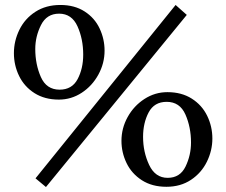

<svg xmlns="http://www.w3.org/2000/svg" viewBox="-20 -736 910 773"><path d="M401 -532Q401 -481 376 -435.5Q351 -390 309 -362.5Q267 -335 217 -335Q160 -335 119 -361Q78 -387 57 -430Q36 -473 36 -522Q36 -571 58 -616Q80 -661 122.5 -688.5Q165 -716 223 -716Q280 -716 320.5 -690Q361 -664 381 -621.5Q401 -579 401 -532ZM165 17 123 -18 687 -716 732 -676ZM122 -539Q122 -477 144.5 -426Q167 -375 220 -375Q270 -375 292.5 -417.5Q315 -460 315 -516Q315 -579 292 -630Q269 -681 218 -681Q168 -681 145 -635Q122 -589 122 -539ZM835 -178Q835 -130 813 -85Q791 -40 749 -12Q707 16 650 16Q592 16 551 -10.5Q510 -37 489.5 -79.5Q469 -122 469 -169Q469 -220 494 -265Q519 -310 561.5 -337.5Q604 -365 654 -365Q711 -365 752 -339Q793 -313 814 -270Q835 -227 835 -178ZM556 -185Q556 -124 580.5 -72Q605 -20 655 -20Q705 -20 727 -65.5Q749 -111 749 -162Q749 -224 726.5 -275Q704 -326 651 -326Q601 -326 578.5 -283.5Q556 -241 556 -185Z"/></svg>

Font: Sumana
Style: Regular
Weight: 400
Designer: Cyreal, Alexei Vanyashin (Devanagari), Olga Karpushina (Latin)
Foundry: Cyreal
Version: Version 1.015;PS 001.015;hotconv 1.0.70;makeotf.lib2.5.58329